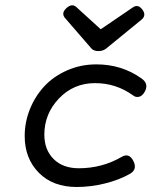

<svg xmlns="http://www.w3.org/2000/svg" viewBox="-20 -710 640 740"><path d="M389.2 -522.9 524.9 -633.8Q545.4 -650.4 528.8 -672.9Q512.2 -695.3 492.2 -681.6L368.2 -597.2L273.9 -683.1Q256.8 -698.2 235.4 -678.2Q214.8 -658.7 231 -640.1L332.5 -522.9Q341.3 -513.2 359.4 -513.2Q377 -513.2 389.2 -522.9ZM75.2 -185.5Q75.2 -99.6 129.4 -44.4Q183.6 10.7 275.9 10.7Q329.1 10.7 383.8 -2.7Q438.5 -16.1 480 -39.6Q510.7 -56.6 494.1 -89.4Q477.5 -122.1 449.2 -105.5Q373.5 -61.5 283.7 -61.5Q222.2 -61.5 186.5 -97.2Q150.9 -132.8 150.9 -190.9Q150.9 -271.5 207.3 -330.6Q263.7 -389.6 346.2 -389.6Q427.2 -389.6 492.2 -342.8Q502.9 -334 515.6 -336.9Q528.3 -339.8 537.6 -356Q555.2 -386.7 525.4 -407.7Q449.2 -461.9 351.6 -461.9Q291 -461.9 238.5 -438.7Q186 -415.5 150.6 -377.2Q115.2 -338.9 95.2 -289.1Q75.2 -239.3 75.2 -185.5Z"/></svg>

Font: Courier Prime Sans
Style: Regular
Weight: 300
Italic angle: -10°
Designer: Alan Dague-Greene
Foundry: Quote-Unquote Apps
Version: Version 3.23